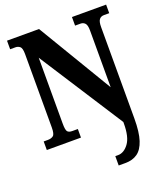

<svg xmlns="http://www.w3.org/2000/svg" viewBox="-169 -826 1009 1178"><g transform="rotate(-20 336.0 -237.0)"><path d="M400 240V179H418Q457 179 487.5 138Q518 97 518 9V-1L165 -549V-119Q165 -77 174 -66.5Q183 -56 205 -56H241V0H18V-56H45Q68 -56 81 -66.5Q94 -77 94 -119V-599Q94 -638 81.5 -648Q69 -658 53 -658H18V-714H227L518 -228V-599Q518 -634 506.5 -646Q495 -658 478 -658H442V-714H665V-658H630Q611 -658 600 -644.5Q589 -631 589 -595V2Q589 91 572 143Q555 195 523 217.5Q491 240 444 240Z"/></g></svg>

Font: Noto Serif Armenian ExtraCondensed Black
Style: Regular
Weight: 900
Width: 2
Designer: Monotype Design Team
Foundry: Monotype Imaging Inc.
Version: Version 2.008; ttfautohint (v1.8.4.7-5d5b)